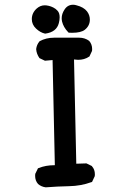

<svg xmlns="http://www.w3.org/2000/svg" viewBox="-20 -802 540 822"><path d="M130.4 -49.3Q130.4 -52.7 130.9 -57.6L142.6 -81.5L145.5 -82.5Q175.8 -94.7 212.4 -94.7Q213.4 -94.7 214.8 -94.7L205.1 -544.9L172.4 -542L148.9 -553.2Q142.6 -562.5 139.2 -571.5Q135.7 -580.6 134.8 -591.8Q137.2 -610.8 148.4 -624L149.4 -625.5Q177.7 -640.6 210.9 -640.6H319.3Q343.3 -640.6 361.8 -627Q374.5 -612.3 374.5 -591.8Q374.5 -588.9 374 -584L362.8 -560.1L360.8 -559.1Q341.3 -545.9 314.5 -545.9H314L296.9 -547.4L306.6 -101.1L350.1 -102.5L373 -91.3L374 -89.8Q386.2 -76.2 386.2 -55.7Q386.2 -52.7 385.7 -47.9L374 -22.9L370.6 -22Q326.7 -5.9 275.9 -4.9Q225.1 -3.9 175.8 0Q156.7 -2.4 143.1 -14.2Q130.4 -28.3 130.4 -49.3ZM116.2 -720.2Q116.2 -746.6 137.2 -765.6Q152.8 -779.3 171.9 -779.3Q178.7 -779.3 188.5 -777.1Q198.2 -774.9 208 -770Q218.8 -764.6 226.1 -756.3Q235.4 -746.6 235.4 -728Q235.4 -716.3 231.9 -703.1Q222.2 -665 174.8 -658.2H173.3H172.4Q152.3 -662.6 134.3 -679.7Q116.2 -696.8 116.2 -720.2ZM244.1 -724.1Q244.1 -742.7 256.3 -761.2Q269.5 -781.7 293 -781.7Q300.3 -781.7 307.6 -779.3Q338.4 -771.5 352.5 -753.4Q364.7 -737.3 364.7 -718.3Q364.7 -691.4 342.8 -674.3Q326.2 -661.6 288.6 -661.6Q282.7 -661.6 273.9 -662.1L271.5 -664.6Q251.5 -685.5 245.6 -710Q244.1 -717.3 244.1 -724.1Z"/></svg>

Font: Bakudai
Style: Bold
Weight: 700
Version: Version 1.48